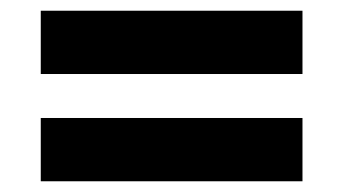

<svg xmlns="http://www.w3.org/2000/svg" viewBox="-20 -466 640 358"><path d="M56 -328V-446H544V-328ZM56 -128V-246H544V-128Z"/></svg>

Font: Nunito Sans 12pt ExtraLight Black
Style: Regular
Weight: 900
Version: Version 3.101;gftools[0.9.27]